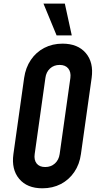

<svg xmlns="http://www.w3.org/2000/svg" viewBox="-20 -1002 539 1038"><path d="M209 16Q126.5 16 83.8 -35Q41 -86 52.5 -169L110.5 -581Q118.5 -636.5 146.8 -678.2Q175 -720 219.2 -743Q263.5 -766 318 -766Q400.5 -766 443.8 -715.2Q487 -664.5 475.5 -581L417.5 -169Q410 -113.5 381.5 -71.8Q353 -30 308.8 -7Q264.5 16 209 16ZM224.5 -99Q255.5 -99 276.8 -118.2Q298 -137.5 302.5 -169L360.5 -581Q364.5 -612.5 349 -631.8Q333.5 -651 302.5 -651Q271.5 -651 250.5 -631.8Q229.5 -612.5 225.5 -581L167.5 -169Q163 -137.5 178 -118.2Q193 -99 224.5 -99ZM286 -810.5 215 -982.5H330.5L368 -810.5Z"/></svg>

Font: Mohave SemiBold
Style: Italic
Weight: 600
Italic angle: -8°
Designer: Gumpita Rahayu
Foundry: Tokotype
Version: Version 2.003